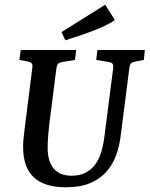

<svg xmlns="http://www.w3.org/2000/svg" viewBox="-20 -782 634 814"><path d="M260 12Q168 12 123 -30.5Q78 -73 78 -158Q78 -174 79.5 -192.5Q81 -211 84 -232L117 -495Q119 -507 114.5 -513Q110 -519 99 -521L62 -528L68 -570H303L298 -528L244 -519Q235 -517 228.5 -513.5Q222 -510 219 -491L188 -248Q186 -228 184 -203Q182 -178 182 -156Q182 -98 207.5 -67.5Q233 -37 284 -37Q319 -37 344 -50.5Q369 -64 385 -86.5Q401 -109 410 -140Q419 -171 423 -206L460 -494Q461 -507 457 -512Q453 -517 442 -519L388 -528L393 -570H594L590 -528L554 -521Q541 -519 535.5 -513Q530 -507 528 -491L492 -209Q487 -165 473 -125.5Q459 -86 432 -55Q405 -24 363 -6Q321 12 260 12ZM257 -611 241 -646 426 -762 467 -697Q444 -681 407.5 -665Q371 -649 331 -635.5Q291 -622 257 -611Z"/></svg>

Font: Rasa Medium
Style: Italic
Weight: 500
Italic angle: -7.10001°
Designer: Anna Giedrys (Yrsa+Rasa design), David Brezina (Yrsa art-direction, Rasa art-direction, design)
Foundry: Rosetta Type Foundry
Version: Version 2.004